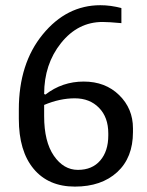

<svg xmlns="http://www.w3.org/2000/svg" viewBox="-20 -691 553 722"><path d="M146 -296.4V-254.4Q146 -158.2 182.6 -105.2Q219.2 -52.2 272.9 -52.2Q326.7 -52.2 356.9 -87.4Q387.2 -122.6 387.2 -181.6V-189.5Q387.2 -250 352.3 -285.6Q317.4 -321.3 261.2 -321.3Q205.1 -321.3 146 -296.4ZM480 -208.5V-194.3Q480 -98.1 420.7 -43.7Q361.3 10.7 261.7 10.7Q162.1 10.7 106.4 -56.2Q50.8 -123 50.8 -244.1V-279.3Q50.8 -451.7 140.6 -561.5Q230.5 -671.4 357.4 -671.4Q396.5 -671.4 436.5 -660.6V-604Q389.2 -608.4 365.7 -608.4Q272.9 -608.4 209.5 -529.1Q146 -449.7 146 -337.4L150.9 -335.4Q213.9 -384.3 294.9 -384.3Q376 -384.3 428 -333.5Q480 -282.7 480 -208.5Z"/></svg>

Font: NoticiaText-Regular
Style: Regular
Weight: 400
Designer: JM Sole
Foundry: JM Sole
Version: Version 1.003